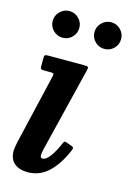

<svg xmlns="http://www.w3.org/2000/svg" viewBox="-116 -798 590 870"><g transform="rotate(15 179.0 -363.0)"><path d="M244 -499.5 147.5 -106.5Q146 -101 144.2 -90.8Q142.5 -80.5 142.5 -76.5Q142.5 -62.5 153.5 -62.5Q169.5 -62.5 188 -87.5Q206.5 -112.5 223 -151.5Q226.5 -160 229.5 -162Q232.5 -164 241 -161L266 -152Q274.5 -148.5 274.8 -144Q275 -139.5 271 -131Q242.5 -63.5 201.2 -24.5Q160 14.5 104 14.5Q64.5 14.5 41.2 -4.8Q18 -24 18 -62.5Q18 -70.5 20 -83Q22 -95.5 24 -104L101 -433Q103.5 -443.5 101.5 -446.8Q99.5 -450 88 -450H56.5Q46 -450 42.8 -452.8Q39.5 -455.5 39.5 -466.5V-504Q39.5 -514 42.8 -517Q46 -520 55.5 -520H226Q242 -520 244.8 -516.8Q247.5 -513.5 244 -499.5ZM295 -615Q269.5 -615 251 -633.2Q232.5 -651.5 232.5 -677.5Q232.5 -703 251 -721.5Q269.5 -740 295 -740Q321 -740 339.2 -721.5Q357.5 -703 357.5 -677.5Q357.5 -651.5 339.2 -633.2Q321 -615 295 -615ZM99 -615Q73.5 -615 55 -633.2Q36.5 -651.5 36.5 -677.5Q36.5 -703 55 -721.5Q73.5 -740 99 -740Q125 -740 143.2 -721.5Q161.5 -703 161.5 -677.5Q161.5 -651.5 143.2 -633.2Q125 -615 99 -615Z"/></g></svg>

Font: Besley* Narrow Semi
Style: Italic
Weight: 600
Width: 4
Italic angle: -13°
Designer: Owen Earl
Foundry: indestructible type*
Version: Version 3.000; ttfautohint (v1.8.3)